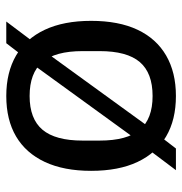

<svg xmlns="http://www.w3.org/2000/svg" viewBox="-4 -580 594 627"><g transform="rotate(90 293.5 -267.0)"><path d="M294 10Q216.8 10 161.7 -22Q106.6 -54 77.6 -116Q48.6 -178 48.6 -267Q48.6 -357 77.6 -418.5Q106.6 -480 161.7 -512Q216.8 -544 294 -544Q371.8 -544 426.1 -512Q480.4 -480 509.4 -418.5Q538.4 -357 538.4 -267Q538.4 -178 509.4 -116Q480.4 -54 426.1 -22Q371.8 10 294 10ZM294 -66.2Q368.6 -66.2 404.1 -108.2Q439.6 -150.2 439.6 -239.4V-294.6Q439.6 -384.8 404.1 -426.3Q368.6 -467.8 294 -467.8Q218.8 -467.8 183.1 -426Q147.4 -384.2 147.4 -294.6V-239.4Q147.4 -149.6 183.1 -107.9Q218.8 -66.2 294 -66.2ZM50.8 10 133.2 -99.6H136.8L407.8 -473.2H411L465.4 -544H536.2L453.8 -434.4H450.2L179.2 -60.8H176L121.6 10Z"/></g></svg>

Font: Mozilla Headline ExtraLight
Style: Regular
Weight: 200
Designer: Studio DRAMA
Foundry: Studio DRAMA
Version: Version 1.000